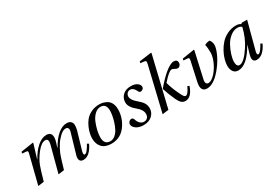

<svg xmlns="http://www.w3.org/2000/svg" viewBox="18 -1590 3450 2450"><g transform="rotate(-30 1742.5 -365.0)"><path d="M98 12 201 -397Q208 -421 206 -432.5Q204 -444 187 -445L126 -450L132 -474L313 -502L318 -497L255 -290H258Q311 -387 378 -444.5Q445 -502 512 -502Q564 -502 579.5 -463.5Q595 -425 572 -353L552 -290H556Q611 -389 677 -445.5Q743 -502 809 -502Q849 -502 870 -482Q891 -462 891.5 -429.5Q892 -397 882 -357L805 -95Q790 -40 815 -40Q834 -40 860 -75Q886 -110 905 -146L929 -132Q901 -69 859 -28.5Q817 12 766 12Q728 12 714.5 -14Q701 -40 714 -86L800 -380Q810 -412 800.5 -431Q791 -450 766 -450Q727 -450 682.5 -409Q638 -368 606.5 -319Q575 -270 554 -221Q529 -163 483 0L396 12L422 -86L496 -366Q518 -450 466 -450Q410 -450 346 -371Q282 -292 251 -213Q232 -164 185 0Z M996 -169Q996 -199 1003.5 -237Q1011 -275 1031.5 -323Q1052 -371 1083.5 -410Q1115 -449 1169 -475.5Q1223 -502 1290 -502Q1323 -502 1352.5 -493.5Q1382 -485 1409.5 -466.5Q1437 -448 1453 -412Q1469 -376 1469 -327Q1469 -215 1406 -116Q1325 12 1180 12Q1089 12 1042.5 -37Q996 -86 996 -169ZM1093 -129Q1093 -23 1183 -23Q1222 -23 1255 -51.5Q1288 -80 1309 -121.5Q1330 -163 1345 -212Q1360 -261 1366 -299.5Q1372 -338 1372 -362Q1372 -467 1289 -467Q1242 -467 1203 -430Q1164 -393 1141 -338Q1118 -283 1105.5 -227.5Q1093 -172 1093 -129Z M1503 -83Q1503 -104 1518 -120.5Q1533 -137 1555 -137Q1578 -137 1587 -107Q1599 -68 1624 -45.5Q1649 -23 1677 -23Q1709 -23 1729 -43Q1749 -63 1749 -98Q1749 -160 1680 -215Q1592 -286 1592 -355Q1592 -418 1636 -460Q1680 -502 1754 -502Q1815 -502 1848 -477Q1881 -452 1881 -424Q1881 -403 1865.5 -390.5Q1850 -378 1833 -378Q1813 -378 1805 -398Q1774 -467 1725 -467Q1698 -467 1680.5 -447Q1663 -427 1663 -402Q1663 -350 1734 -292Q1784 -251 1805 -216Q1826 -181 1826 -139Q1826 -75 1779 -31.5Q1732 12 1653 12Q1586 12 1544.5 -18Q1503 -48 1503 -83Z M1930 12 2085 -639Q2091 -668 2087.5 -677Q2084 -686 2065 -688L2008 -695L2014 -718L2193 -742L2198 -737L2022 0ZM2093 -267Q2168 -358 2248 -428Q2336 -502 2388 -502Q2440 -502 2440 -453Q2440 -433 2425.5 -416Q2411 -399 2391 -399Q2377 -399 2363 -407Q2332 -426 2314 -426Q2274 -426 2172 -309Q2200 -208 2247 -114Q2266 -74 2278 -58.5Q2290 -43 2303 -43Q2337 -43 2383 -142L2408 -129Q2358 12 2270 12Q2235 12 2211 -10.5Q2187 -33 2164 -83Q2118 -184 2093 -267Z M2502 -450 2508 -474 2685 -502 2690 -497 2603 -110Q2595 -76 2605 -58Q2615 -40 2635 -40Q2675 -39 2725.5 -88.5Q2776 -138 2813 -214Q2850 -290 2854 -356Q2854 -439 2842 -481Q2876 -502 2915 -502Q2919 -502 2926.5 -491Q2934 -480 2940 -461Q2946 -442 2946 -424Q2945 -377 2912.5 -303.5Q2880 -230 2829 -161Q2701 12 2587 12Q2542 12 2523 -20.5Q2504 -53 2518 -119L2579 -397Q2585 -422 2582.5 -433Q2580 -444 2564 -445Z M2953 -107Q2953 -148 2966.5 -198.5Q2980 -249 3009 -303Q3038 -357 3078 -401Q3118 -445 3177.5 -473.5Q3237 -502 3305 -502Q3348 -502 3378 -481L3383 -494H3467L3361 -95Q3346 -40 3371 -40Q3390 -40 3416 -75Q3442 -110 3461 -146L3485 -132Q3457 -69 3414.5 -28.5Q3372 12 3319 12Q3242 12 3275 -100L3309 -214H3307Q3178 12 3049 12Q3001 12 2977 -22.5Q2953 -57 2953 -107ZM3052 -110Q3052 -40 3096 -40Q3161 -40 3261 -192Q3333 -300 3368 -445Q3344 -467 3307 -467Q3252 -467 3201.5 -427Q3151 -387 3120 -329.5Q3089 -272 3070.5 -212.5Q3052 -153 3052 -110Z"/></g></svg>

Font: Lingua Franca
Style: Italic
Weight: 400
Italic angle: -13°
Version: Version 1.19